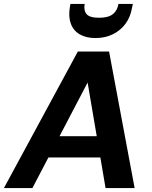

<svg xmlns="http://www.w3.org/2000/svg" viewBox="-42 -964 779 984"><path d="M-22 0 357 -700H517L648 0H499L407 -541L124 0ZM118 -157 174 -266H534L551 -157ZM447 -769Q399 -769 366.5 -788Q334 -807 321 -842.5Q308 -878 316 -927L319 -944H392Q386 -911 401.5 -892Q417 -873 466 -873Q514 -873 537 -892Q560 -911 565 -944H639L635 -926Q627 -877 601 -842Q575 -807 535.5 -788Q496 -769 447 -769Z"/></svg>

Font: DM Sans 9pt ExtraBold
Style: Italic
Weight: 800
Italic angle: -10°
Version: Version 4.004;gftools[0.9.30]